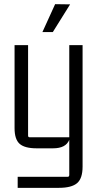

<svg xmlns="http://www.w3.org/2000/svg" viewBox="-20 -707 475 923"><path d="M184 -553 245 -687 317 -686 234 -553ZM305 143Q313 143 313 134V-35Q297 6 235 6H156Q99 6 74.5 -15.5Q50 -37 50 -91V-490H115V-55Q115 -47 123 -47H313V-490H377V94Q377 151 350.5 173.5Q324 196 263 196H65V143Z"/></svg>

Font: Gemunu Libre Light
Style: Regular
Weight: 300
Designer: Puspanada Ekanayake, Sola Matas, Pathum Egodawatta, Kosala Senevirathne
Foundry: mooniak
Version: Version 1.100